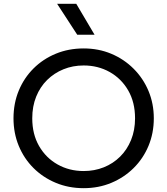

<svg xmlns="http://www.w3.org/2000/svg" viewBox="-20 -968 874 1003"><path d="M417 15Q338.5 15 271.8 -12.8Q205 -40.5 155.2 -90Q105.5 -139.5 78 -206Q50.5 -272.5 50.5 -350Q50.5 -428 78 -494.5Q105.5 -561 155.2 -610.5Q205 -660 271.8 -687.5Q338.5 -715 417 -715Q495 -715 561.5 -687Q628 -659 678 -609Q728 -559 755.8 -492.8Q783.5 -426.5 783.5 -350Q783.5 -272.5 755.8 -206Q728 -139.5 678 -90Q628 -40.5 561.5 -12.8Q495 15 417 15ZM417 -74.5Q473.5 -74.5 522.2 -94Q571 -113.5 607.5 -149.8Q644 -186 664.8 -237Q685.5 -288 685.5 -350Q685.5 -433.5 649.8 -495.5Q614 -557.5 553 -591.8Q492 -626 417 -626Q360.5 -626 311.8 -606.2Q263 -586.5 226.2 -550.2Q189.5 -514 169 -463.2Q148.5 -412.5 148.5 -350Q148.5 -267 184.2 -205Q220 -143 281 -108.8Q342 -74.5 417 -74.5ZM383.5 -786.5 278.5 -948H378.5L474 -786.5Z"/></svg>

Font: Geologica Cursive Light
Style: Regular
Weight: 300
Designer: Sindre Bremnes, Frode Helland
Foundry: Monokrom Skriftforlag AS
Version: Version 1.010;gftools[0.9.28]